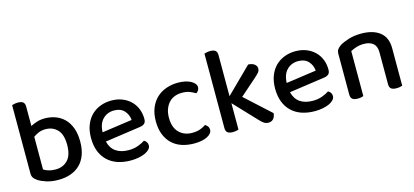

<svg xmlns="http://www.w3.org/2000/svg" viewBox="-58 -1077 3262 1512"><g transform="rotate(-15 1573.5 -321.5)"><path d="M292 -482Q339 -482 380 -466.5Q421 -451 451 -420.5Q481 -390 498 -343.5Q515 -297 515 -235Q515 -172 497.5 -125Q480 -78 448 -47.5Q416 -17 371.5 -1.5Q327 14 273 14Q219 14 177.5 1Q136 -12 110 -29Q89 -43 80 -57Q71 -71 71 -93V-649Q78 -651 91 -654Q104 -657 119 -657Q148 -657 161.5 -646Q175 -635 175 -609V-451Q197 -463 226 -472.5Q255 -482 292 -482ZM275 -398Q243 -398 218 -387.5Q193 -377 175 -363V-97Q189 -87 214 -79Q239 -71 272 -71Q333 -71 371 -111Q409 -151 409 -235Q409 -320 371.5 -359Q334 -398 275 -398Z M710 -181Q724 -124 764.5 -96.5Q805 -69 868 -69Q910 -69 945 -82Q980 -95 1001 -110Q1029 -94 1029 -65Q1029 -48 1016 -33.5Q1003 -19 980.5 -8.5Q958 2 927.5 8Q897 14 862 14Q804 14 756.5 -2Q709 -18 675 -50Q641 -82 622.5 -129Q604 -176 604 -238Q604 -298 622 -343.5Q640 -389 671 -419.5Q702 -450 744 -466Q786 -482 834 -482Q882 -482 921.5 -466.5Q961 -451 989.5 -423.5Q1018 -396 1033.5 -358Q1049 -320 1049 -275Q1049 -250 1037 -238.5Q1025 -227 1002 -223ZM834 -401Q779 -401 742.5 -364Q706 -327 704 -258L950 -293Q946 -338 917 -369.5Q888 -401 834 -401Z M1386 -397Q1354 -397 1327 -386.5Q1300 -376 1280.5 -355Q1261 -334 1249.5 -303.5Q1238 -273 1238 -233Q1238 -154 1279 -112.5Q1320 -71 1386 -71Q1424 -71 1451 -81Q1478 -91 1498 -105Q1511 -97 1519 -86Q1527 -75 1527 -59Q1527 -28 1486.5 -7Q1446 14 1380 14Q1325 14 1279.5 -1Q1234 -16 1201 -47Q1168 -78 1149.5 -124.5Q1131 -171 1131 -233Q1131 -295 1150.5 -342Q1170 -389 1203.5 -420Q1237 -451 1282 -466.5Q1327 -482 1377 -482Q1410 -482 1436.5 -476Q1463 -470 1482 -459.5Q1501 -449 1511.5 -435.5Q1522 -422 1522 -407Q1522 -393 1514.5 -381.5Q1507 -370 1496 -364Q1475 -377 1449.5 -387Q1424 -397 1386 -397Z M1743 -2Q1736 1 1723.5 3.5Q1711 6 1696 6Q1667 6 1653 -5Q1639 -16 1639 -42V-649Q1646 -651 1659 -654Q1672 -657 1687 -657Q1716 -657 1729.5 -646Q1743 -635 1743 -609V-274L1949 -477Q1981 -476 1999.5 -462Q2018 -448 2018 -426Q2018 -408 2006 -394Q1994 -380 1971 -360L1838 -243L2044 -55Q2041 -26 2026.5 -9.5Q2012 7 1986 7Q1966 7 1950.5 -3Q1935 -13 1917 -33L1743 -217V-2Z M2211 -181Q2225 -124 2265.5 -96.5Q2306 -69 2369 -69Q2411 -69 2446 -82Q2481 -95 2502 -110Q2530 -94 2530 -65Q2530 -48 2517 -33.5Q2504 -19 2481.5 -8.5Q2459 2 2428.5 8Q2398 14 2363 14Q2305 14 2257.5 -2Q2210 -18 2176 -50Q2142 -82 2123.5 -129Q2105 -176 2105 -238Q2105 -298 2123 -343.5Q2141 -389 2172 -419.5Q2203 -450 2245 -466Q2287 -482 2335 -482Q2383 -482 2422.5 -466.5Q2462 -451 2490.5 -423.5Q2519 -396 2534.5 -358Q2550 -320 2550 -275Q2550 -250 2538 -238.5Q2526 -227 2503 -223ZM2335 -401Q2280 -401 2243.5 -364Q2207 -327 2205 -258L2451 -293Q2447 -338 2418 -369.5Q2389 -401 2335 -401Z M2973 -303Q2973 -352 2945.5 -375Q2918 -398 2871 -398Q2836 -398 2808.5 -389Q2781 -380 2761 -369V-2Q2754 1 2741.5 3.5Q2729 6 2714 6Q2685 6 2671 -5Q2657 -16 2657 -42V-372Q2657 -395 2666 -409Q2675 -423 2696 -437Q2724 -454 2769 -468Q2814 -482 2871 -482Q2968 -482 3023 -438.5Q3078 -395 3078 -307V-2Q3071 1 3058 3.5Q3045 6 3030 6Q3001 6 2987 -5Q2973 -16 2973 -42V-303Z"/></g></svg>

Font: Baloo Tammudu 2 Medium
Style: Regular
Weight: 500
Designer: Maithili Shingre, Omkar Shende and Ek Type
Foundry: Ek Type
Version: Version 1.640;hotconv 1.0.111;makeotfexe 2.5.65597; ttfautoh